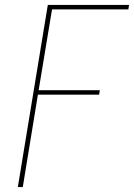

<svg xmlns="http://www.w3.org/2000/svg" viewBox="-20 -755 541 775"><path d="M52 0 173 -735H501L498 -717H190L136 -391H383L380 -373H133L72 0Z"/></svg>

Font: Iosevka Thin
Style: Italic
Weight: 100
Italic angle: -9°
Monospace: yes
Designer: Belleve Invis
Foundry: Belleve Invis
Version: Version 32.5.0; ttfautohint (v1.8.4)